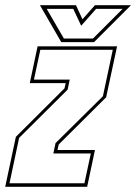

<svg xmlns="http://www.w3.org/2000/svg" viewBox="-30 -718 524 738"><path d="M-10 0 31 -192 218 -378.5 222.5 -398.5H84.5L114.5 -540H420L378 -344L195.5 -162.5L191 -141.5H335L305 0ZM6.5 -13.5H294.5L319 -128H175L183.5 -168L365.5 -348L403.5 -526.5H125L100.5 -412H238L230 -373.5L43.5 -188ZM205.5 -556 123.5 -698H262L287 -644L335 -698H473.5L331.5 -556ZM215.5 -570H327.5L441.5 -684H339.5L282 -619L251.5 -684H149.5Z"/></svg>

Font: Tourney Condensed Thin
Style: Italic
Weight: 100
Width: 3
Italic angle: -12°
Designer: Tyler Finck
Foundry: Etcetera Type Co
Version: Version 1.010; ttfautohint (v1.8.3)